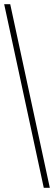

<svg xmlns="http://www.w3.org/2000/svg" viewBox="-20 -780 259 921"><path d="M190 121 0 -760H29L219 121Z"/></svg>

Font: Noto Serif Ethiopic ExtraCondensed Thin
Style: Regular
Weight: 100
Width: 2
Designer: Monotype Design Team
Foundry: Monotype Imaging Inc.
Version: Version 2.102; ttfautohint (v1.8.4.7-5d5b)